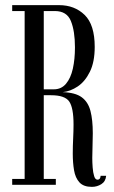

<svg xmlns="http://www.w3.org/2000/svg" viewBox="-20 -720 444 748"><path d="M338 8Q305.5 8 289.5 -9.5Q273.5 -27 268.5 -56.5Q263.5 -86 263.5 -121.5Q263.5 -151 265 -180.5Q266.5 -210 266.5 -235Q266.5 -300.5 249.5 -324.8Q232.5 -349 179 -349H150.5V-23H197.5V0H27.5V-23H76V-677H27.5V-700H210Q270.5 -700 309.8 -661.8Q349 -623.5 349 -537.5Q349 -478.5 330.2 -440.5Q311.5 -402.5 282.8 -383.2Q254 -364 224 -361Q273.5 -359.5 298.5 -341Q323.5 -322.5 332.5 -287.5Q341.5 -252.5 341.5 -201Q341.5 -177 340.5 -152.2Q339.5 -127.5 339.5 -104.5Q339.5 -87 341 -67.2Q342.5 -47.5 346.8 -33.8Q351 -20 360 -20Q371 -20 372 -35H393.5Q391.5 -13 374.8 -2.5Q358 8 338 8ZM150.5 -372H189.5Q219 -372 237.2 -393.8Q255.5 -415.5 263.8 -452.5Q272 -489.5 272 -535.5Q272 -599 256.2 -638Q240.5 -677 193.5 -677H150.5Z"/></svg>

Font: Imbue 50pt
Style: Regular
Weight: 400
Designer: Tyler Finck
Foundry: Etcetera Type Company
Version: Version 1.102; ttfautohint (v1.8.3)